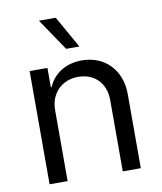

<svg xmlns="http://www.w3.org/2000/svg" viewBox="-86 -843 770 912"><g transform="rotate(-10 299.0 -387.0)"><path d="M166 -343C166 -423 222 -479 300 -479C380 -479 432 -425 432 -344V0H519V-358C519 -473 443 -553 331 -553C254 -553 194 -514 169 -453H165V-546H79V0H166ZM164 -774 268 -620H332L245 -774Z"/></g></svg>

Font: Wafeq
Style: Regular
Weight: 400
Designer: Rasmus Andersson & Azza Alameddine
Foundry: Google & TypeTogether
Version: Version 3.000;FEAKit 1.0